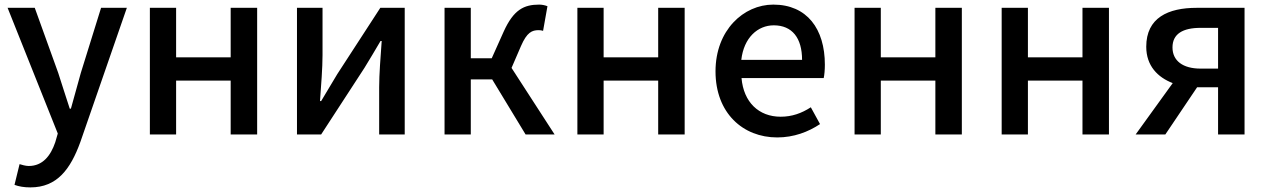

<svg xmlns="http://www.w3.org/2000/svg" viewBox="-20 -584 5512 834"><path d="M531 -550H419L331 -267L288 -112H283C266 -163 249 -218 233 -267L131 -550H13L231 -4L220 34C200 93 165 137 105 137C91 137 75 132 65 129L43 219C62 226 84 230 112 230C228 230 286 151 329 33Z M631 0H745V-234H982V0H1097V-550H982V-335H745V-550H631Z M1270 0H1375L1563 -289C1583 -321 1613 -372 1633 -406H1638C1633 -335 1627 -262 1627 -205V0H1738V-550H1632L1445 -262C1426 -229 1394 -178 1375 -145H1370C1375 -215 1381 -288 1381 -345V-550H1270Z M2202 -289 2243 -384C2269 -444 2291 -453 2320 -453C2328 -453 2332 -452 2339 -450L2358 -557C2348 -561 2335 -564 2322 -564C2256 -564 2211 -542 2168 -447L2116 -331H2025V-550H1911V0H2025V-239H2118L2263 0H2389Z M2488 0H2602V-234H2839V0H2954V-550H2839V-335H2602V-550H2488Z M3356 13C3428 13 3491 -11 3542 -45L3502 -118C3462 -92 3420 -77 3371 -77C3276 -77 3210 -140 3201 -245H3558C3561 -258 3563 -281 3563 -303C3563 -459 3485 -564 3339 -564C3210 -564 3088 -453 3088 -274C3088 -93 3207 13 3356 13ZM3200 -324C3211 -421 3272 -474 3341 -474C3421 -474 3464 -419 3464 -324Z M3692 0H3806V-234H4043V0H4158V-550H4043V-335H3806V-550H3692Z M4331 0H4445V-234H4682V0H4797V-550H4682V-335H4445V-550H4331Z M5271 -286H5195C5118 -286 5073 -320 5073 -378C5073 -437 5118 -463 5195 -463H5271ZM5178 -550C5054 -550 4959 -507 4959 -381C4959 -298 5009 -248 5074 -223L4913 0H5042L5180 -205H5182H5271V0H5386V-550Z"/></svg>

Font: Source Han Sans KR Medium
Style: Regular
Weight: 500
Designer: Ryoko NISHIZUKA (kana & ideographs); Paul D. Hunt (Latin, Greek & Cyrillic); Wenlong ZHANG (bopomofo); Sandoll Communica
Foundry: Adobe Systems Incorporated
Version: Version 1.001;PS 1.001;hotconv 1.0.78;makeotf.lib2.5.61930